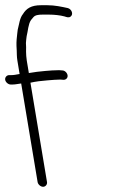

<svg xmlns="http://www.w3.org/2000/svg" viewBox="-37 -709 456 736"><path d="M3.9 -385H10.9C23.4 -385 31.1 -387.7 44.2 -389L107.2 -11C108.7 -1.8 118.9 7 128.2 7C137.4 7 144.7 -1.8 143.2 -11L79.7 -392C100.3 -396.7 122.9 -399.3 145.2 -401L170.9 -403C178.8 -403.7 186.4 -404 193.7 -404C193.7 -404 206.9 -403 206.9 -403C216.4 -403 223.6 -410.8 222 -420.5C220.4 -430.1 211.4 -439 201.9 -439C201.9 -439 189.7 -440 189.7 -440C180.4 -440 171.1 -439.7 161.9 -439L136.2 -437C115 -435.3 93.9 -432.5 73.6 -429C70.9 -445 68.2 -461 65.6 -477C63.5 -489.1 63.3 -500.4 62.9 -511L63.1 -528L62.4 -544C62.4 -548 62.7 -552 63.4 -556L65.1 -570C70.5 -590.9 70.9 -615.8 81.7 -632L90.9 -643C97.7 -651.1 109.8 -653 126.3 -653H150.3C170.6 -653 193.4 -650.6 210.4 -646C218.1 -643.6 226 -640.1 233.1 -645C245.7 -653.7 238 -673.9 223.1 -678C199.4 -683.1 173.4 -689 144.3 -689H120.3C82.4 -689 64.1 -676.6 50.9 -655C38.6 -640.3 36.3 -615.5 30.9 -595L29.2 -581C27.6 -567.1 25.5 -549.7 26.2 -533L27.1 -516C27.6 -504.7 27.2 -491 29.6 -477C32.4 -459.7 35.3 -442.3 38.2 -425H36.2C23.8 -422.9 17 -421 4.9 -421H-2.1C-11.3 -421 -18.7 -412.2 -17.1 -403C-15.6 -393.8 -5.3 -385 3.9 -385Z"/></svg>

Font: CiSf OpenHand
Style: OpObl
Weight: 400
Foundry: Cannot Into Space Fonts
Version: Version 0.7892